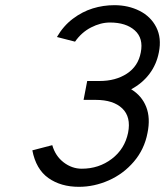

<svg xmlns="http://www.w3.org/2000/svg" viewBox="-20 -712 638 742"><path d="M105 -131 182 -151Q194 -109 226 -84.5Q258 -60 296 -60Q362 -60 412 -98Q462 -136 475 -199Q487 -260 452.5 -293Q418 -326 350 -326H303L317 -399H365Q427 -399 470.5 -427.5Q514 -456 524 -509Q535 -564 501 -594.5Q467 -625 405 -625Q369 -625 332 -606Q295 -587 270 -551L200 -569Q225 -612 261.5 -639.5Q298 -667 338.5 -679.5Q379 -692 422 -692Q476 -692 519.5 -670Q563 -648 584 -606.5Q605 -565 594 -510Q585 -463 557.5 -426.5Q530 -390 487 -367Q528 -342 545 -299Q562 -256 550 -198Q538 -135 497.5 -87.5Q457 -40 400.5 -15Q344 10 285 10Q215 10 167 -24Q119 -58 105 -131Z"/></svg>

Font: Teachers[wght] Italic
Style: Regular
Weight: 400
Designer: Alfredo Marco Pradil & Chank Diesel
Version: Version 1.000;Glyphs 3.1.2 (3151)